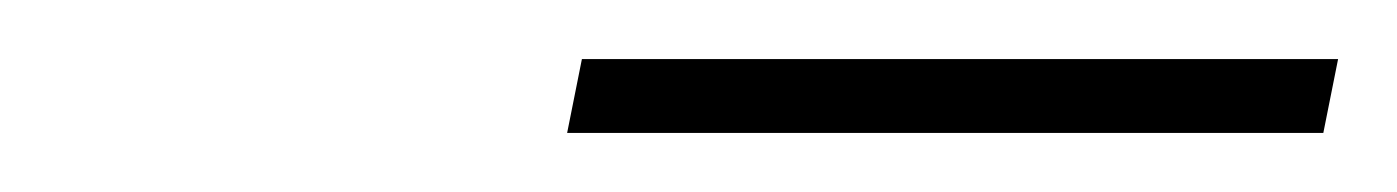

<svg xmlns="http://www.w3.org/2000/svg" viewBox="-20 -730 473 65"><path d="M177 -710H433L428 -685H172Z"/></svg>

Font: Exo ExtraLight
Style: Italic
Weight: 275
Italic angle: -9°
Designer: Natanael Gama
Foundry: Natanael Gama
Version: Version 1.500; ttfautohint (v1.6)